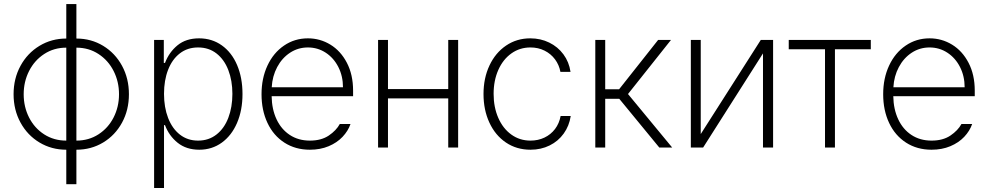

<svg xmlns="http://www.w3.org/2000/svg" viewBox="-20 -727 4870 946"><path d="M306.6 10.7Q233.9 10.7 174.6 -24.9Q115.2 -60.5 81.1 -123Q46.9 -185.5 46.9 -262.7Q46.9 -340.3 81.1 -402.8Q115.2 -465.3 174.6 -501.2Q233.9 -537.1 306.6 -537.1V-707H356.4V-537.1Q429.2 -537.1 488.3 -501.2Q547.4 -465.3 581.3 -402.8Q615.2 -340.3 615.2 -262.7Q615.2 -185.1 581.3 -122.8Q547.4 -60.5 488.3 -24.9Q429.2 10.7 356.4 10.7V180.7H306.6ZM306.6 -492.2Q245.6 -492.2 197.8 -460.9Q149.9 -429.7 123.3 -377.2Q96.7 -324.7 96.7 -262.7Q96.7 -200.2 123.3 -147.9Q149.9 -95.7 197.8 -64.9Q245.6 -34.2 306.6 -34.2ZM566.4 -262.7Q566.4 -324.7 539.8 -377.2Q513.2 -429.7 465.3 -460.9Q417.5 -492.2 356.4 -492.2V-34.2Q417.5 -34.2 465.3 -65.2Q513.2 -96.2 539.8 -148.4Q566.4 -200.7 566.4 -262.7Z M739.3 -530.3H787.1V-417H793Q813 -469.7 854.7 -503.9Q896.5 -538.1 960.9 -538.1Q1024.4 -538.1 1073 -503.4Q1121.6 -468.8 1148.2 -406.5Q1174.8 -344.2 1174.8 -263.7Q1174.8 -183.6 1147.9 -121.3Q1121.1 -59.1 1072.8 -24.2Q1024.4 10.7 961.9 10.7Q897.9 10.7 855.2 -23.7Q812.5 -58.1 793 -110.4H788.1V199.2H739.3ZM956.1 -34.2Q1008.3 -34.2 1046.6 -64.2Q1085 -94.2 1105 -146.7Q1125 -199.2 1125 -264.6Q1125 -329.6 1105 -381.6Q1085 -433.6 1046.9 -463.4Q1008.8 -493.2 956.1 -493.2Q903.8 -493.2 866 -463.9Q828.1 -434.6 808.1 -382.8Q788.1 -331.1 788.1 -264.6Q788.1 -198.2 808.3 -145.8Q828.6 -93.3 866.5 -63.7Q904.3 -34.2 956.1 -34.2Z M1268.6 -262.7Q1268.6 -341.3 1297.9 -404.1Q1327.1 -466.8 1379.4 -502.4Q1431.6 -538.1 1497.1 -538.1Q1557.1 -538.1 1607.9 -507.1Q1658.7 -476.1 1689.2 -417.5Q1719.7 -358.9 1719.7 -280.3V-252.9H1318.4Q1319.3 -189 1342.5 -139.4Q1365.7 -89.8 1408 -62Q1450.2 -34.2 1506.8 -34.2Q1563 -34.2 1599.9 -59.1Q1636.7 -84 1654.3 -116.2H1707Q1695.3 -82 1668 -53Q1640.6 -23.9 1599.4 -6.6Q1558.1 10.7 1506.8 10.7Q1435.5 10.7 1381.3 -24.2Q1327.1 -59.1 1297.9 -121.3Q1268.6 -183.6 1268.6 -262.7ZM1669.9 -296.9Q1669.9 -351.6 1647.2 -396.5Q1624.5 -441.4 1585 -467.3Q1545.4 -493.2 1497.1 -493.2Q1448.7 -493.2 1409.2 -467.3Q1369.6 -441.4 1345.7 -396.5Q1321.8 -351.6 1318.8 -296.9Z M1891.6 -288.1H2188.5V-530.3H2237.3V0H2188.5V-242.2H1891.6V0H1842.8V-530.3H1891.6Z M2362.3 -263.7Q2362.3 -341.8 2391.6 -404.3Q2420.9 -466.8 2473.4 -502.4Q2525.9 -538.1 2592.8 -538.1Q2643.6 -538.1 2686 -517.3Q2728.5 -496.6 2756.1 -459.2Q2783.7 -421.9 2791 -373H2741.2Q2734.9 -407.2 2714.6 -434.6Q2694.3 -461.9 2663.1 -477.5Q2631.8 -493.2 2593.8 -493.2Q2541 -493.2 2499.8 -463.9Q2458.5 -434.6 2435.3 -382.6Q2412.1 -330.6 2412.1 -264.6Q2412.1 -198.7 2435.1 -146.2Q2458 -93.8 2499.3 -64Q2540.5 -34.2 2593.8 -34.2Q2631.3 -34.2 2662.6 -49.1Q2693.8 -64 2714.6 -91.3Q2735.4 -118.7 2742.2 -155.3H2792Q2784.7 -106.9 2757.6 -69.1Q2730.5 -31.2 2688 -10.3Q2645.5 10.7 2593.8 10.7Q2525.4 10.7 2472.9 -24.7Q2420.4 -60.1 2391.4 -122.6Q2362.3 -185.1 2362.3 -263.7Z M2913.1 -530.3H2961.9V-287.1H3030.3L3222.7 -530.3H3286.1L3074.2 -263.7L3292 0H3228.5L3031.2 -240.2H2961.9V0H2913.1Z M3728.5 -530.3H3789.1V0H3739.3V-463.9L3444.3 0H3383.8V-530.3H3432.6V-66.4Z M3866.2 -530.3H4270.5V-484.4H4093.8V0H4044.9V-484.4H3866.2Z M4331.5 -262.7Q4331.5 -341.3 4360.8 -404.1Q4390.1 -466.8 4442.4 -502.4Q4494.6 -538.1 4560.1 -538.1Q4620.1 -538.1 4670.9 -507.1Q4721.7 -476.1 4752.2 -417.5Q4782.7 -358.9 4782.7 -280.3V-252.9H4381.3Q4382.3 -189 4405.5 -139.4Q4428.7 -89.8 4470.9 -62Q4513.2 -34.2 4569.8 -34.2Q4626 -34.2 4662.8 -59.1Q4699.7 -84 4717.3 -116.2H4770Q4758.3 -82 4731 -53Q4703.6 -23.9 4662.4 -6.6Q4621.1 10.7 4569.8 10.7Q4498.5 10.7 4444.3 -24.2Q4390.1 -59.1 4360.8 -121.3Q4331.5 -183.6 4331.5 -262.7ZM4732.9 -296.9Q4732.9 -351.6 4710.2 -396.5Q4687.5 -441.4 4647.9 -467.3Q4608.4 -493.2 4560.1 -493.2Q4511.7 -493.2 4472.2 -467.3Q4432.6 -441.4 4408.7 -396.5Q4384.8 -351.6 4381.8 -296.9Z"/></svg>

Font: Pretendard JP ExtraLight
Style: Regular
Weight: 200
Designer: Base glyphs from Inter by Rasmus Andersson; Hangeul glyphs from Noto Sans CJK(Source Han Sans) by Jang Soo-young and Kan
Foundry: Kil Hyung-jin
Version: Version 1.309